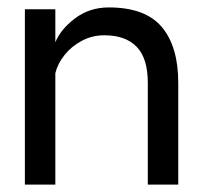

<svg xmlns="http://www.w3.org/2000/svg" viewBox="-20 -497 547 517"><path d="M47 0V-472H129V-383Q143 -418 182 -447.5Q221 -477 273 -477Q371 -477 415.5 -424.5Q460 -372 460 -274V0H378V-274Q378 -340 348 -371Q318 -402 261 -402Q228 -402 200 -387Q172 -372 153.5 -348.5Q135 -325 129 -300V0Z"/></svg>

Font: Lil Grotesk Medium
Style: Regular
Weight: 500
Designer: Bastien Sozeau
Foundry: NBR — Bastien Sozeau
Version: Version 3.003; ttfautohint (v1.8.4.7-5d5b);gftools[0.9.33]